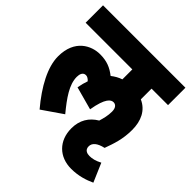

<svg xmlns="http://www.w3.org/2000/svg" viewBox="-199 -768 1038 1038"><g transform="rotate(45 320.5 -248.5)"><path d="M349 -31C349 64 412 125 503 125C559 125 604 110 641 93L595 -14C567 1 545 6 524 6C507 6 484 0 484 -28C484 -54 506 -73 551 -83C570 -136 588 -185 588 -257C588 -325 563 -381 504 -407V-489H630V-622H0V-489H357V-413C336 -406 317 -395 299 -381C262 -410 228 -424 176 -424C111 -424 23 -383 23 -255C23 -174 75 -77 156 19L272 -61C216 -129 173 -189 173 -248C173 -269 180 -290 202 -290C212 -290 222 -284 232 -273C225 -254 220 -234 216 -211L348 -175C365 -276 392 -292 411 -292C425 -292 441 -282 441 -250C441 -220 434 -193 426 -167C377 -138 349 -93 349 -31Z"/></g></svg>

Font: Noto Sans ExtraCondensed Black
Style: Italic
Weight: 900
Width: 2
Italic angle: -12°
Designer: Monotype Design Team
Foundry: Monotype Imaging Inc.
Version: Version 2.013